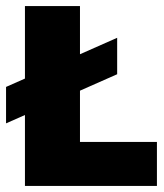

<svg xmlns="http://www.w3.org/2000/svg" viewBox="-27 -615 544 635"><path d="M55.5 0V-595H237.5V-145.5H492V0ZM-7 -207V-327.5L360.5 -490V-369.5Z"/></svg>

Font: Encode Sans SC SemiCondensed ExtraBold
Style: Regular
Weight: 800
Width: 4
Designer: Multiple Designers
Foundry: Impallari Type
Version: Version 3.002